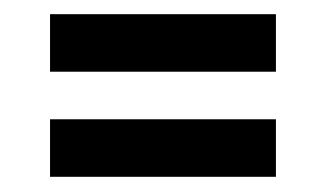

<svg xmlns="http://www.w3.org/2000/svg" viewBox="-20 -416 448 264"><path d="M48.8 -172.9V-252H359.4V-172.9ZM48.8 -317.4V-396.5H359.4V-317.4Z"/></svg>

Font: Post No Bills Colombo
Style: SemiBold
Weight: 700
Designer: Kosala Senevirathne, Siva Puranthara, Lasantha Premarathna, Tharique Azeez
Foundry: Mooniak
Version: Version 1.220 ; ttfautohint (v1.5)